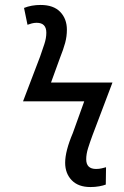

<svg xmlns="http://www.w3.org/2000/svg" viewBox="-20 -744 499 775"><path d="M345 11Q364 11 380.5 8Q397 5 407 1L408 -69Q401 -67 390.5 -64.5Q380 -62 368 -62Q328 -62 328 -101Q328 -122 335.5 -146Q343 -170 353 -197L434 -411H186L222 -510Q236 -545 243 -571Q250 -597 250 -624Q250 -668 223 -696Q196 -724 144 -724Q107 -724 77 -712L91 -644Q99 -647 108.5 -649.5Q118 -652 128 -652Q167 -652 167 -612Q167 -590 159 -566Q151 -542 142 -516L73 -335H320L274 -207Q243 -134 243 -87Q243 -44 269.5 -16.5Q296 11 345 11Z"/></svg>

Font: Noto Sans UI SemiCondensed
Style: Italic
Weight: 400
Width: 4
Italic angle: -12°
Designer: Monotype Design Team
Foundry: Monotype Imaging Inc.
Version: Version 1.901